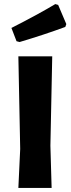

<svg xmlns="http://www.w3.org/2000/svg" viewBox="-20 -921 348 941"><path d="M251 -901 265 -897 305 -803 300 -789Q194 -750 76 -715L61 -719L36 -784Q164 -849 251 -901ZM236 -645 227 -207 233 0H70L79 -191L70 -645Z"/></svg>

Font: Alegreya Sans SC ExtraBold
Style: Regular
Weight: 800
Designer: Juan Pablo del Peral
Foundry: Huerta Tipografica
Version: Version 2.007